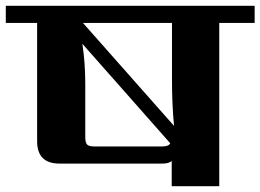

<svg xmlns="http://www.w3.org/2000/svg" viewBox="-40 -642 898 662"><path d="M553 -366V-563H246L560 -208Q553 -282 553 -366ZM286 -137H518Q542 -137 547 -148L244 -491Q254 -425 254 -353V-169Q254 -150 260.5 -143.5Q267 -137 286 -137ZM838 -622V-563H716V0H552V-87Q542 -78 520 -78H165Q88 -78 88 -155V-563H-20V-622Z"/></svg>

Font: Sarpanch
Style: Bold
Weight: 700
Designer: Manushi Parikh (Devanagari and Latin), Jyotish Sonowal (Devanagari)
Foundry: Indian Type Foundry
Version: Version 2.004;PS 1.0;hotconv 1.0.78;makeotf.lib2.5.61930; tt